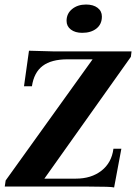

<svg xmlns="http://www.w3.org/2000/svg" viewBox="-20 -824 601 848"><path d="M373 0H1L5 -27L389 -562H278Q207 -562 168.5 -533Q130 -504 121 -443H86L108 -600L145 -599L217 -597H561L558 -573L176 -35H315Q383 -35 428 -70Q473 -105 481 -167H516L484 4Q473 0 373 0ZM274 -732Q274 -764 298.5 -784Q323 -804 360 -804Q392 -804 411 -789.5Q430 -775 430 -751Q430 -717 406 -698Q382 -679 343 -679Q312 -679 293 -693.5Q274 -708 274 -732Z"/></svg>

Font: Unna
Style: Bold Italic
Weight: 700
Italic angle: -8.05°
Designer: Jorge de Buen Unna
Foundry: Omnibus-Type
Version: Version 2.008